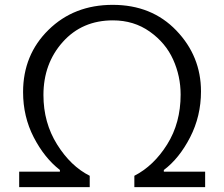

<svg xmlns="http://www.w3.org/2000/svg" viewBox="-20 -772 925 792"><path d="M59.1 -64H227.1V-70.8Q163.1 -120.6 119.1 -205.8Q75.2 -291 75.2 -392.1Q75.2 -545.9 180.2 -648.9Q285.2 -752 444.8 -752Q606 -752 707.5 -646Q809.1 -540 809.1 -395Q809.1 -293 764.2 -205.6Q719.2 -118.2 655.8 -70.8V-64H826.2V0H534.2V-46.9Q614.3 -87.9 669.7 -176.5Q725.1 -265.1 725.1 -381.8Q725.1 -458 694.1 -526.6Q663.1 -595.2 597.7 -641.6Q532.2 -688 445.8 -688Q318.8 -688 239 -598.9Q159.2 -509.8 159.2 -379.9Q159.2 -266.1 215.6 -176Q272 -85.9 350.1 -46.9V0H59.1Z"/></svg>

Font: Oakes Grotesk
Style: Regular
Weight: 400
Designer: Samuel Oakes
Foundry: Samuel Oakes
Version: Version 1.0 | wf-rip DC20170320